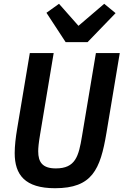

<svg xmlns="http://www.w3.org/2000/svg" viewBox="-20 -977 649 1009"><path d="M136.7 -698.2 70.3 -301.5C62.5 -255.7 57.2 -209.5 57.2 -172.6C57.2 -58.6 110.8 12.1 269.2 12.1C464.1 12.1 507.1 -85.2 539.4 -278.4L609.4 -698.2H484L410.9 -261.4C393.5 -155.9 376.8 -92 273.4 -92C202.8 -92 180.8 -125.4 180.8 -181.8C180.8 -199.2 182.9 -224.8 191.1 -272.7L262.1 -698.2ZM224.1 -909.8 324.9 -755.7H440.3L587.4 -908L527.7 -957L392.4 -841.3L290.1 -957Z"/></svg>

Font: Margiela Mono Italic SmBold It
Style: Regular
Weight: 600
Designer: Mike Abbink, Paul van der Laan, Pieter van Rosmalen
Foundry: Bold Monday
Version: Version 2.003 2021